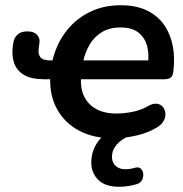

<svg xmlns="http://www.w3.org/2000/svg" viewBox="-20 -519 701 734"><path d="M414 10Q339 10 283.5 -19Q228 -48 198.5 -101Q169 -154 172 -226L174 -216H148Q100 -216 72 -232.5Q44 -249 34 -278Q24 -307 29 -342Q30 -347 30.5 -352Q31 -357 32 -361Q36 -378 49 -388.5Q62 -399 85 -399Q109 -399 121 -386.5Q133 -374 131 -357Q130 -352 129.5 -346Q129 -340 128 -334Q125 -312 134.5 -300Q144 -288 173 -288H193L178 -276Q191 -341 227 -391.5Q263 -442 318 -470.5Q373 -499 441 -499Q501 -499 542.5 -478.5Q584 -458 608 -423Q632 -388 640.5 -343Q649 -298 643 -249Q641 -228 632 -222Q623 -216 607 -216H282L290 -224Q285 -160 321 -122.5Q357 -85 425 -85Q455 -85 487 -91.5Q519 -98 545 -113Q564 -124 578.5 -122.5Q593 -121 601.5 -111.5Q610 -102 612 -88.5Q614 -75 607.5 -60.5Q601 -46 585 -35Q550 -12 502 -1Q454 10 414 10ZM561 -288 545 -273Q551 -313 542 -344.5Q533 -376 508.5 -395Q484 -414 441 -414Q398 -414 368.5 -395.5Q339 -377 322 -347.5Q305 -318 298 -284L294 -288ZM436 195Q382 195 355.5 168.5Q329 142 329 103Q329 55 357.5 18.5Q386 -18 441 -42L475 0Q444 13 426 34Q408 55 408 81Q408 102 422 115Q436 128 459 128Q467 128 475 127Q483 126 493 123Q509 118 517.5 125Q526 132 527.5 144.5Q529 157 523.5 168Q518 179 506 184Q491 189 472.5 192Q454 195 436 195Z"/></svg>

Font: Nunito Variable Extra Light
Style: Italic
Weight: 200
Italic angle: -9°
Designer: Vernon Adams
Foundry: Vernon Adams
Version: Version 3.602